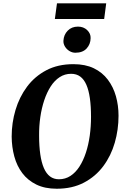

<svg xmlns="http://www.w3.org/2000/svg" viewBox="-20 -1146 772 1176"><path d="M327.5 10Q255 10 202.8 -15.5Q150.5 -41 117 -85.2Q83.5 -129.5 67.8 -187.2Q52 -245 51.5 -309.5Q51.5 -393.5 75 -472.5Q98.5 -551.5 145.5 -614.8Q192.5 -678 263.5 -715.5Q334.5 -753 429.5 -753Q502.5 -753 554.8 -727.8Q607 -702.5 640.5 -658Q674 -613.5 690 -556.8Q706 -500 706 -437Q706 -352 683 -272Q660 -192 612.8 -128.5Q565.5 -65 494.2 -27.5Q423 10 327.5 10ZM341 -48Q380 -48 411.5 -68.5Q443 -89 466.8 -126Q490.5 -163 506.2 -211.2Q522 -259.5 529.8 -315.5Q537.5 -371.5 537.5 -430.5Q537.5 -495 530.5 -544.2Q523.5 -593.5 509 -626.8Q494.5 -660 471.5 -677Q448.5 -694 415.5 -694Q377 -694 345.5 -673.5Q314 -653 290.5 -616.5Q267 -580 251 -532Q235 -484 227 -429Q219 -374 219.5 -316Q219.5 -250.5 226.8 -200.5Q234 -150.5 248.8 -116.5Q263.5 -82.5 286.5 -65.2Q309.5 -48 341 -48ZM441.5 -823Q422.5 -823 405.2 -833.5Q388 -844 377.8 -861Q367.5 -878 368.5 -896.5Q370.5 -933.5 394.8 -958.2Q419 -983 457.5 -983Q491.5 -983 513.8 -961.8Q536 -940.5 535 -912.5Q534.5 -875 510.5 -849Q486.5 -823 441.5 -823ZM329 -1125.5H630.5L618 -1029.5H316Z"/></svg>

Font: Merriweather 20pt ExtraBold
Style: Italic
Weight: 800
Italic angle: -7.8°
Version: Version 2.101